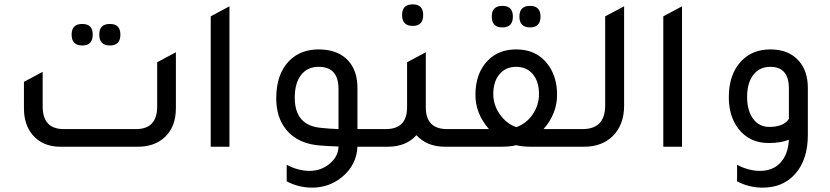

<svg xmlns="http://www.w3.org/2000/svg" viewBox="-20 -674 3811 882"><path d="M358 -465Q309 -465 309 -515Q309 -564 358 -564Q406 -564 406 -515Q406 -465 358 -465ZM485 -465Q436 -465 436 -515Q436 -564 485 -564Q533 -564 533 -515Q533 -465 485 -465ZM257 0Q176 0 130 -54Q90 -101 90 -177V-298L176 -344V-185Q176 -81 273 -81H605Q702 -81 702 -185V-388L788 -434V-177Q788 -90 735 -42Q688 0 614 0Z M948 0V-599L1034 -645V0Z M1746 -81V0H1622Q1618 86 1548 142Q1489 188 1414 188Q1352 188 1297 159V83Q1350 111 1402 111Q1455 111 1494.5 78Q1534 45 1535 -1Q1483 -3 1458 -5Q1350 -11 1295 -78Q1249 -134 1249 -223Q1249 -332 1307 -393Q1359 -447 1444 -447Q1533 -447 1581 -394Q1622 -347 1622 -271V-81ZM1535 -265Q1535 -367 1444 -367Q1392 -367 1363 -329.5Q1334 -292 1334 -225Q1334 -94 1462 -86Q1486 -83 1535 -81Z M1876 -555Q1827 -555 1827 -605Q1827 -654 1876 -654Q1924 -654 1924 -605Q1924 -555 1876 -555ZM2034 -81H2100V0H2024Q1941 0 1893 -53Q1845 0 1762 0H1686V-81H1752Q1850 -81 1850 -181V-388L1936 -434V-181Q1936 -81 2034 -81Z M2288 -548Q2239 -548 2239 -598Q2239 -647 2288 -647Q2336 -647 2336 -598Q2336 -548 2288 -548ZM2415 -548Q2366 -548 2366 -598Q2366 -647 2415 -647Q2463 -647 2463 -598Q2463 -548 2415 -548ZM2477 -81H2663V0H2419Q2380 0 2351 -7Q2323 0 2283 0H2040V-81H2226Q2164 -152 2164 -238Q2164 -336 2219 -394Q2269 -447 2351 -447Q2445 -447 2496 -379Q2539 -323 2539 -238Q2539 -152 2477 -81ZM2352 -90Q2398 -106 2427 -148.5Q2456 -191 2456 -242Q2456 -300 2427.5 -333.5Q2399 -367 2351 -367Q2303 -367 2274.5 -333Q2246 -299 2246 -242Q2246 -192 2276 -149Q2306 -106 2352 -90Z M2603 0V-81H2656Q2760 -81 2760 -190V-599L2847 -645V-189Q2847 -100 2794 -48Q2744 0 2663 0Z M3027 0V-599L3113 -645V0Z M3604 -32Q3566 -17 3511 -17Q3422 -17 3371 -84Q3328 -141 3328 -227Q3328 -333 3385 -393Q3436 -447 3519 -447Q3604 -447 3650 -394Q3691 -347 3691 -271V-53Q3691 60 3632 126Q3576 188 3483 188Q3421 188 3366 159V83Q3419 111 3471 111Q3530 111 3565 73.5Q3600 36 3604 -32ZM3604 -267Q3604 -367 3519 -367Q3469 -367 3440.5 -330Q3412 -293 3412 -229Q3412 -166 3439.5 -128.5Q3467 -91 3514 -91Q3580 -91 3604 -128Z"/></svg>

Font: Space Grotesk Medium
Style: Regular
Weight: 500
Designer: Florian Karsten
Foundry: Florian Karsten
Version: Version 2.000